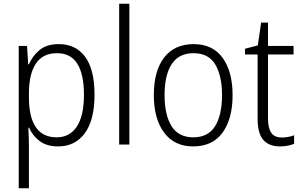

<svg xmlns="http://www.w3.org/2000/svg" viewBox="-20 -780 1628 1036"><path d="M297 -542Q389 -542 439.5 -473.5Q490 -405 490 -269Q490 -132 437.5 -61Q385 10 294 10Q231 10 192.5 -20Q154 -50 137 -91H133Q134 -69 135 -44Q136 -19 136 4V236H81V-532H126L132 -433H136Q155 -478 193.5 -510Q232 -542 297 -542ZM288 -493Q211 -493 174 -437.5Q137 -382 136 -280V-257Q136 -39 286 -39Q356 -39 394.5 -97Q433 -155 433 -269Q433 -378 397.5 -435.5Q362 -493 288 -493Z M678 0H623V-760H678Z M1235 -267Q1235 -139 1181 -64.5Q1127 10 1022 10Q921 10 865.5 -64.5Q810 -139 810 -267Q810 -398 866 -470Q922 -542 1025 -542Q1128 -542 1181.5 -467.5Q1235 -393 1235 -267ZM868 -267Q868 -160 905.5 -99.5Q943 -39 1023 -39Q1103 -39 1140.5 -99Q1178 -159 1178 -267Q1178 -370 1142 -431.5Q1106 -493 1024 -493Q945 -493 906.5 -434Q868 -375 868 -267Z M1501 -38Q1519 -38 1536.5 -41.5Q1554 -45 1567 -50V-4Q1552 2 1533 6Q1514 10 1491 10Q1431 10 1400.5 -25.5Q1370 -61 1370 -139V-486H1302V-517L1371 -535L1389 -658H1426V-532H1564V-486H1426V-141Q1426 -90 1443.5 -64Q1461 -38 1501 -38Z"/></svg>

Font: Noto Sans Gurmukhi SemiCondensed Light
Style: Regular
Weight: 300
Width: 4
Designer: Jelle Bosma - Monotype Design Team
Foundry: Monotype Imaging Inc.
Version: Version 2.004; ttfautohint (v1.8.4.7-5d5b)